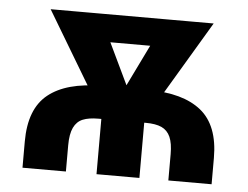

<svg xmlns="http://www.w3.org/2000/svg" viewBox="-43 -583 821 635"><g transform="rotate(5 367.0 -265.0)"><path d="M53.3 0V-87.2Q53.3 -195.7 113.5 -243.9Q173.7 -292.1 289.1 -292.1H446.3Q560.6 -292.1 620.9 -243.7Q681.1 -195.2 681.1 -87.2V0H537.5V-87.2Q537.5 -123.5 528.2 -144.5Q518.8 -165.5 499.1 -174.5Q479.5 -183.4 446.3 -183.4H289.1Q257.5 -183.4 237.7 -175.3Q217.8 -167.2 207.6 -145.9Q197.4 -124.6 197.4 -87.2V0ZM561.5 -438.6H197.4V-530.3H561.5ZM483.6 -530.3H641.6L433.7 -181.2H357.3L341.2 -238.4ZM403.8 -235.4 385.5 -181.2H309.1L100.4 -530.3H262.8ZM441.4 0H299V-243.5H441.4Z"/></g></svg>

Font: Pretendard Std Variable
Style: Regular
Weight: 400
Designer: Base glyphs from Inter by Rasmus Andersson; Hangeul glyphs from Noto Sans CJK(Source Han Sans) by Jang Soo-young and Kan
Foundry: Kil Hyung-jin
Version: Version 1.309;Glyphs 3.2 (3225)